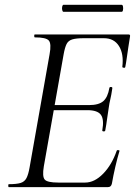

<svg xmlns="http://www.w3.org/2000/svg" viewBox="-20 -766 554 786"><path d="M16 0Q13.8 0 13.8 -6Q13.8 -12 16 -12Q47.8 -12 64.2 -17Q80.6 -22 88.4 -37Q96.2 -52 101.2 -81L183 -544Q191 -587 179.9 -600Q168.8 -613 122.8 -613Q120 -613 120 -619Q120 -625 122.8 -625H506.2Q514.2 -625 512.2 -616Q509.2 -597.8 505.6 -574.2Q502 -550.6 498.9 -528.2Q495.8 -505.8 492.8 -491.6Q491.8 -487.6 485.9 -488.7Q480 -489.8 480.8 -492.6Q487.2 -545.4 467 -577.5Q446.8 -609.6 405.4 -609.6H322.6Q292.2 -609.6 275.9 -604.7Q259.6 -599.8 252.5 -585.6Q245.4 -571.4 240.4 -543L159.4 -85Q152.4 -43.4 163 -31Q173.6 -18.6 218.6 -18.6H328.6Q366.8 -18.6 402.3 -54.9Q437.8 -91.2 458 -149.4Q459.2 -152.4 465.1 -151.3Q471 -150.2 469 -147.4Q460.8 -120.8 452.2 -83.7Q443.6 -46.6 438.2 -15Q435.2 0 422.2 0ZM410.8 -231.6Q409.8 -227.6 403.8 -228.1Q397.8 -228.6 398.8 -232.6Q406.8 -277.4 392.9 -296.2Q379 -315 337.6 -315H174.2L177.4 -335.8H344.6Q384 -335.8 402.6 -351.7Q421.2 -367.6 427.8 -406.2Q428.8 -410.4 434.8 -409.9Q440.8 -409.4 439.8 -404.4Q435.6 -375.6 431.6 -359.5Q427.6 -343.4 425.2 -325Q421.2 -302.4 418.5 -280.3Q415.8 -258.2 410.8 -231.6ZM240 -717.6Q236.4 -717.6 234.7 -724.8Q233 -732 234.7 -739.2Q236.4 -746.4 240 -746.4H477.6Q482.2 -746.4 483.5 -739.2Q484.8 -732 483.5 -724.8Q482.2 -717.6 477.6 -717.6Z"/></svg>

Font: Cormorant Garamond Light
Style: Italic
Weight: 300
Italic angle: -10°
Designer: Christian Thalmann (Catharsis Fonts)
Foundry: Catharsis Fonts
Version: Version 4.001